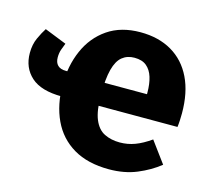

<svg xmlns="http://www.w3.org/2000/svg" viewBox="-90 -651 855 772"><g transform="rotate(15 337.5 -265.5)"><path d="M-4.3 -352.6Q-4.3 -388.3 8.3 -415.8Q20.9 -443.3 33 -461.7L124.3 -425.4Q118.8 -412.3 113.7 -397.4Q108.6 -382.5 108.6 -364.7Q108.6 -343.2 120.1 -331.9Q131.5 -320.5 154.5 -320.5H203.6V-216.8H165.5Q78.7 -216.8 37.2 -254.2Q-4.3 -291.6 -4.3 -352.6ZM404.5 -548.3Q480.5 -548.3 535.5 -516.2Q590.5 -484.1 620 -423.3Q649.5 -362.5 649.5 -275.9Q649.5 -262.9 648.7 -247Q647.9 -231 646.2 -218.9H301.7L300.5 -314.3H493.7Q493.7 -316.3 493.7 -318.1Q493.7 -319.9 493.7 -320.9Q493.7 -357.4 485.2 -384.8Q476.7 -412.2 458.2 -427.6Q439.8 -443 407.7 -443Q377.8 -443 357 -426.2Q336.1 -409.4 325.8 -370.2Q315.5 -331 315.5 -263.8Q315.5 -198.2 330.5 -162.1Q345.6 -126 373.5 -112.3Q401.3 -98.5 437.9 -98.5Q470.7 -98.5 500.8 -109.8Q531 -121.1 565 -145.1L629.9 -57.1Q590.2 -25.5 539 -4.3Q487.8 17 423.5 17Q334.9 17 275.2 -18.3Q215.6 -53.6 185.9 -117.1Q156.2 -180.6 156.2 -263Q156.2 -342.5 184.6 -407.2Q212.9 -472 268.5 -510.2Q324 -548.3 404.5 -548.3Z"/></g></svg>

Font: Fira Sans Variable
Style: Regular
Weight: 400
Designer: Carrois Corporate & Edenspiekermann AG
Foundry: Carrois Corporate GbR & Edenspiekermann AG
Version: Version 4.202